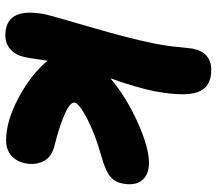

<svg xmlns="http://www.w3.org/2000/svg" viewBox="-66 -746 810 718"><g transform="rotate(90 339.0 -387.0)"><path d="M112.8 -2Q4.9 -2 33.2 -148.9Q38.6 -174.8 80.6 -317.6Q122.6 -460.4 142.1 -556.2Q151.4 -602.1 155.8 -647Q160.2 -691.9 162.1 -703.1Q175.8 -772 242.2 -772Q304.7 -772 323.7 -723.4Q342.8 -674.8 320.8 -558.1Q308.1 -494.1 272.9 -395Q345.2 -455.6 438.7 -497.3Q532.2 -539.1 588.9 -539.1Q633.3 -539.1 654.5 -512.7Q675.8 -486.3 666 -439Q660.6 -410.6 639.4 -393.6Q618.2 -376.5 566.9 -361.8Q482.4 -338.4 424.8 -308.3Q367.2 -278.3 363.8 -261.2Q362.3 -252.4 375.2 -241.7Q388.2 -231 425.3 -216.3Q462.4 -201.7 520 -187Q565.4 -177.2 581.8 -146.7Q598.1 -116.2 590.8 -77.1Q584 -43.5 561.8 -24.2Q539.6 -4.9 504.9 -4.9Q432.1 -4.9 344.5 -52Q256.8 -99.1 207 -160.2Q205.6 -150.4 201.4 -121.6Q197.3 -92.8 193.8 -75.2Q187 -42 165.5 -22Q144 -2 112.8 -2Z"/></g></svg>

Font: Shantell Sans Bouncy
Style: Italic
Weight: 800
Italic angle: -11.31°
Designer: Stephen Nixon, Anya Danilova, Shantell Martin
Foundry: Arrow Type
Version: Version 1.006;[9816181b4]